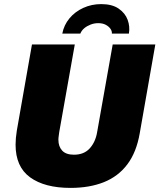

<svg xmlns="http://www.w3.org/2000/svg" viewBox="-20 -905 778 937"><path d="M324 12Q198 12 127 -39.5Q56 -91 56 -199Q56 -214 57.5 -231.5Q59 -249 62 -267L136 -688H345L269 -260Q268 -250 266.5 -241Q265 -232 265 -223Q265 -190 283.5 -170Q302 -150 341 -150Q390 -150 418 -181Q446 -212 454 -260L530 -688H738L662 -255Q646 -162 601.5 -103Q557 -44 487 -16Q417 12 324 12ZM284 -741Q292 -783 319 -815.5Q346 -848 386.5 -866.5Q427 -885 474 -885Q527 -885 559 -863Q591 -841 603 -808Q615 -775 609 -741H526Q527 -753 519 -764.5Q511 -776 496 -784Q481 -792 459 -792Q440 -792 422 -785Q404 -778 391 -767Q378 -756 372 -741Z"/></svg>

Font: Archivo SemiCondensed Black
Style: Italic
Weight: 900
Width: 4
Italic angle: -10°
Designer: Hector Gatti
Foundry: Omnibus-Type
Version: Version 2.001